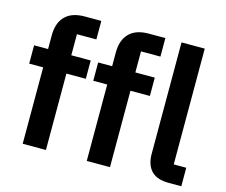

<svg xmlns="http://www.w3.org/2000/svg" viewBox="-103 -881 1204 1022"><g transform="rotate(15 498.5 -370.0)"><path d="M23 -421V-522H100V-597Q100 -666 136.5 -703Q173 -740 244 -740H335V-638H228V-522H335V-421H228V0H100V-421ZM376 -421V-522H453V-597Q453 -666 489.5 -703Q526 -740 597 -740H688V-638H581V-522H688V-421H581V0H453V-421ZM905 0Q839 0 808 -33Q777 -66 777 -126V-740H905V-102H974V0Z"/></g></svg>

Font: IBM Plex Sans KR SemiBold
Style: Regular
Weight: 600
Designer: Mike Abbink; Paul van der Laan; Pieter van Rosmalen; Wujin Sim; Chorong Kim; Dohee Lee;
Foundry: Sandoll Inc.
Version: Version 1.000